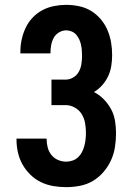

<svg xmlns="http://www.w3.org/2000/svg" viewBox="-20 -763 540 791"><path d="M253 8Q226 8 199.5 3.5Q173 -1 149 -12.5Q125 -24 105.5 -43Q86 -62 73 -85Q60 -108 54 -134.5Q48 -161 48 -187V-192H172V-190Q172 -173 176.5 -155.5Q181 -138 192 -124.5Q203 -111 219 -104Q235 -97 253 -97Q266 -97 279 -101.5Q292 -106 302 -115.5Q312 -125 318 -137Q324 -149 327.5 -162Q331 -175 332.5 -188.5Q334 -202 334 -216Q334 -236 330.5 -256Q327 -276 316.5 -293Q306 -310 288 -320Q270 -330 250 -330H192V-435H250Q267 -435 282 -444Q297 -453 305 -468Q313 -483 315.5 -500Q318 -517 318 -534Q318 -546 317 -557Q316 -568 313.5 -579.5Q311 -591 306 -601.5Q301 -612 293.5 -620.5Q286 -629 275 -633.5Q264 -638 253 -638Q237 -638 223 -629.5Q209 -621 201.5 -607.5Q194 -594 191 -578Q188 -562 188 -546V-543H64V-551Q64 -576 69.5 -601Q75 -626 86 -649Q97 -672 114.5 -690.5Q132 -709 154.5 -721Q177 -733 202.5 -738Q228 -743 253 -743Q279 -743 305.5 -737.5Q332 -732 354.5 -718.5Q377 -705 394.5 -684.5Q412 -664 422.5 -639.5Q433 -615 437.5 -589Q442 -563 442 -536Q442 -514 438.5 -491.5Q435 -469 425.5 -449Q416 -429 401 -412Q386 -395 367 -384Q390 -372 408 -353.5Q426 -335 438 -312.5Q450 -290 454 -264.5Q458 -239 458 -213Q458 -185 453.5 -156.5Q449 -128 437 -102Q425 -76 406 -54Q387 -32 362.5 -17.5Q338 -3 309.5 2.5Q281 8 253 8Z"/></svg>

Font: Iosevka Extrabold
Style: Regular
Weight: 800
Monospace: yes
Designer: Belleve Invis
Foundry: Belleve Invis
Version: Version 32.5.0; ttfautohint (v1.8.4)